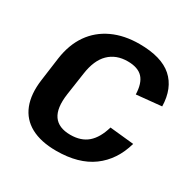

<svg xmlns="http://www.w3.org/2000/svg" viewBox="-160 -865 1024 1030"><g transform="rotate(30 352.0 -350.0)"><path d="M315.9 10.1Q221 10.1 158.9 -23.5Q96.9 -57.1 71.4 -121.9Q46 -186.7 58.5 -278.8L78.4 -425.2Q91.4 -516.2 135.6 -579.6Q179.8 -642.9 251.9 -676.5Q324 -710.1 417.9 -710.1Q554.4 -710.1 621 -651.1Q687.6 -592 690.1 -480.7L535.3 -465.4Q533.3 -533.7 503.4 -565.8Q473.4 -597.9 409.9 -597.9Q338.5 -597.9 293.9 -554.2Q249.2 -510.4 236.8 -421.6L216.4 -282.4Q203.5 -191 234.5 -146.6Q265.5 -102.1 339.3 -102.1Q404.9 -102.1 445.2 -136.9Q485.6 -171.7 506.5 -243.9L655.8 -228.6Q623.7 -114.4 539 -52.1Q454.3 10.1 315.9 10.1Z"/></g></svg>

Font: Pathway Extreme 8pt Thin 12pt
Style: Italic
Weight: 100
Italic angle: -8°
Version: Version 1.001;gftools[0.9.26]